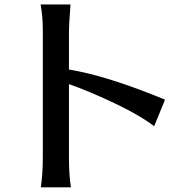

<svg xmlns="http://www.w3.org/2000/svg" viewBox="-20 -796 810 847"><path d="M159.2 -776.4H291Q284.2 -685.5 284.2 -660.2V-489.3Q452.1 -461.9 708 -356.4L660.2 -239.3Q572.3 -306.6 377.9 -388.7Q327.1 -410.2 284.2 -424.8V-101.6Q284.2 -23.4 293 30.3H160.2Q168.9 -30.3 168.9 -101.6V-660.2Q168.9 -724.6 159.2 -776.4Z"/></svg>

Font: GenEi LateMin P v2
Style: Medium
Weight: 500
Designer: o_tamon (Modified)
Foundry: o_tamon / Adobe Systems Incorporated / FONT 910 / Philipp H. Poll
Version: Version 2.1;Original Version 1.004